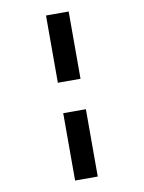

<svg xmlns="http://www.w3.org/2000/svg" viewBox="-100 -778 799 1068"><g transform="rotate(-10 300.0 -244.0)"><path d="M235.8 -330.1V-710H363.8V-330.1ZM235.8 222.2V-158.2H363.8V222.2Z"/></g></svg>

Font: Liberation Mono
Style: Bold Italic
Weight: 700
Italic angle: -12°
Monospace: yes
Designer: Steve Matteson
Foundry: Ascender Corporation
Version: Version 2.1.5